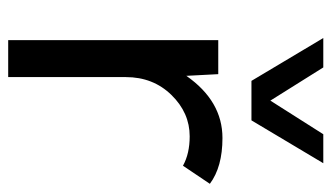

<svg xmlns="http://www.w3.org/2000/svg" viewBox="-186 -604 790 457"><g transform="rotate(90 208.5 -375.0)"><path d="M266 -579 368 -750H299L219 -624L140 -750H70L172 -579ZM308 -510C249.3 -510 200 -481.3 160 -424L156 -500H75V0H163V-280C163 -323.3 177.2 -359.5 205.5 -388.5C233.8 -417.5 266.7 -432 304 -432C331.3 -432 354.7 -426.7 374 -416L417 -480C390.3 -500 354 -510 308 -510Z"/></g></svg>

Font: Orkney
Style: Regular
Weight: 400
Designer: Samuel Oakes and Alfredo Marco Pradil
Foundry: Alfredo Marco Pradil
Version: 1.0; ttfautohint (v1.5)